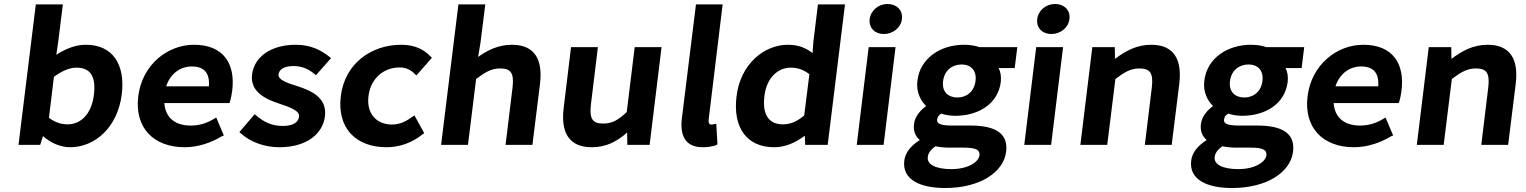

<svg xmlns="http://www.w3.org/2000/svg" viewBox="-20 -728 7668 965"><path d="M196 -44C234 -10 284 12 332 12C457 12 571 -87 592 -254C610 -403 548 -503 411 -503C361 -503 312 -484 263 -453L272 -514L296 -706H160L73 0H182ZM364 -388C436 -388 463 -342 452 -252C440 -151 383 -103 320 -103C291 -103 259 -111 226 -136L251 -342C292 -372 330 -388 364 -388Z M1095 -43 1105 -47 1067 -137 1056 -131C1018 -108 982 -97 938 -97C861 -97 811 -136 806 -210H1133L1136 -218C1140 -230 1144 -250 1147 -272C1164 -407 1104 -503 955 -503C823 -503 695 -404 675 -245C655 -84 754 12 908 12C978 12 1043 -12 1095 -43ZM1030 -294H815C837 -360 888 -394 944 -394C1007 -394 1035 -360 1030 -294Z M1384 12C1522 12 1602 -56 1613 -142C1625 -236 1548 -270 1481 -293C1420 -312 1377 -327 1380 -354C1383 -377 1403 -396 1456 -396C1497 -396 1531 -381 1561 -356L1568 -350L1644 -436L1636 -442C1598 -473 1545 -503 1467 -503C1341 -503 1258 -442 1247 -354C1236 -268 1313 -230 1381 -208C1441 -188 1487 -171 1483 -142C1480 -116 1458 -95 1401 -95C1347 -95 1307 -114 1267 -148L1260 -154L1183 -64L1190 -58C1235 -17 1305 12 1384 12Z M2112 -59 2063 -148 2054 -142C2024 -120 1991 -102 1951 -102C1872 -102 1821 -157 1832 -245C1843 -334 1908 -389 1989 -389C2020 -389 2045 -377 2066 -355L2073 -349L2151 -438L2144 -444C2113 -477 2068 -503 1997 -503C1846 -503 1713 -409 1693 -245C1673 -84 1769 12 1923 12C1987 12 2051 -10 2104 -53Z M2373 -331C2418 -365 2450 -384 2493 -384C2546 -384 2565 -363 2556 -288L2521 0H2656L2694 -306C2709 -428 2668 -503 2553 -503C2485 -503 2431 -476 2383 -442L2395 -514L2419 -706H2284L2197 0H2332Z M3132 -62 3133 0H3245L3305 -491H3170L3130 -165C3086 -123 3055 -107 3012 -107C2960 -107 2941 -128 2950 -203L2985 -491H2850L2813 -185C2798 -63 2839 12 2954 12C3026 12 3080 -16 3132 -62Z M3578 2 3586 -2 3580 -106 3570 -104C3561 -102 3559 -102 3554 -102C3549 -102 3539 -105 3542 -129L3612 -706H3478L3407 -132C3397 -47 3424 12 3512 12C3539 12 3561 8 3578 2Z M4025 -46 4027 0H4140L4227 -706H4091L4068 -518L4064 -461C4032 -486 3995 -503 3940 -503C3818 -503 3701 -403 3682 -245C3662 -86 3734 12 3871 12C3928 12 3980 -12 4025 -46ZM4048 -355 4022 -148C3986 -117 3953 -103 3915 -103C3846 -103 3810 -149 3822 -246C3833 -339 3892 -388 3953 -388C3986 -388 4016 -380 4048 -355Z M4441 -708C4396 -708 4357 -677 4351 -632C4346 -588 4377 -557 4422 -557C4467 -557 4508 -588 4513 -632C4519 -677 4486 -708 4441 -708ZM4481 -491H4346L4286 0H4421Z M4752 14H4823C4885 14 4906 25 4903 53C4899 85 4847 122 4762 122C4678 122 4639 96 4643 62C4645 43 4655 26 4682 7C4700 11 4725 14 4752 14ZM5037 34C5048 -59 4981 -97 4857 -97H4764C4700 -97 4688 -110 4690 -126C4692 -141 4696 -147 4711 -157C4731 -150 4758 -146 4781 -146C4897 -146 4996 -205 5010 -316C5013 -343 5009 -367 4999 -386H5080L5093 -491H4903C4884 -498 4856 -503 4825 -503C4710 -503 4605 -438 4591 -323C4584 -268 4605 -224 4635 -195C4608 -176 4579 -144 4574 -106C4569 -69 4581 -43 4603 -24C4561 2 4530 37 4525 79C4513 175 4605 217 4730 217C4904 217 5024 139 5037 34ZM4813 -404C4859 -404 4890 -374 4883 -321C4876 -266 4837 -238 4792 -238C4746 -238 4713 -266 4720 -321C4727 -375 4767 -404 4813 -404Z M5283 -708C5238 -708 5199 -677 5193 -632C5188 -588 5219 -557 5264 -557C5309 -557 5350 -588 5355 -632C5361 -677 5328 -708 5283 -708ZM5323 -491H5188L5128 0H5263Z M5586 -331C5631 -365 5663 -384 5706 -384C5759 -384 5778 -363 5769 -288L5734 0H5869L5907 -306C5922 -428 5881 -503 5766 -503C5693 -503 5637 -472 5584 -432L5583 -491H5470L5410 0H5545Z M6194 14H6265C6327 14 6348 25 6345 53C6341 85 6289 122 6204 122C6120 122 6081 96 6085 62C6087 43 6097 26 6124 7C6142 11 6167 14 6194 14ZM6479 34C6490 -59 6423 -97 6299 -97H6206C6142 -97 6130 -110 6132 -126C6134 -141 6138 -147 6153 -157C6173 -150 6200 -146 6223 -146C6339 -146 6438 -205 6452 -316C6455 -343 6451 -367 6441 -386H6522L6535 -491H6345C6326 -498 6298 -503 6267 -503C6152 -503 6047 -438 6033 -323C6026 -268 6047 -224 6077 -195C6050 -176 6021 -144 6016 -106C6011 -69 6023 -43 6045 -24C6003 2 5972 37 5967 79C5955 175 6047 217 6172 217C6346 217 6466 139 6479 34ZM6255 -404C6301 -404 6332 -374 6325 -321C6318 -266 6279 -238 6234 -238C6188 -238 6155 -266 6162 -321C6169 -375 6209 -404 6255 -404Z M6972 -43 6982 -47 6944 -137 6933 -131C6895 -108 6859 -97 6815 -97C6738 -97 6688 -136 6683 -210H7010L7013 -218C7017 -230 7021 -250 7024 -272C7041 -407 6981 -503 6832 -503C6700 -503 6572 -404 6552 -245C6532 -84 6631 12 6785 12C6855 12 6920 -12 6972 -43ZM6907 -294H6692C6714 -360 6765 -394 6821 -394C6884 -394 6912 -360 6907 -294Z M7277 -331C7322 -365 7354 -384 7397 -384C7450 -384 7469 -363 7460 -288L7425 0H7560L7598 -306C7613 -428 7572 -503 7457 -503C7384 -503 7328 -472 7275 -432L7274 -491H7161L7101 0H7236Z"/></svg>

Font: Falling Sky
Style: SeBdObl
Weight: 600
Designer: Paul D. Hunt
Foundry: Adobe Systems Incorporated
Version: Version 1.02